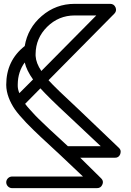

<svg xmlns="http://www.w3.org/2000/svg" viewBox="-20 -786 677 993"><path d="M42 127C25.9 127 12.2 141.1 12.2 156.7C12.2 172.9 25.9 187 42 187H481.9C495.1 187 504.4 180.7 509.3 168.5C511.2 164.1 512.2 160.2 512.2 156.2C512.2 148.9 509.3 142.6 502.9 136.2L395 29.8H574.2C587.4 30.3 596.7 23.9 601.6 11.7C603 7.3 604 2.9 604 -1C604.5 -8.3 601.6 -14.6 595.2 -21L389.2 -217.8C307.6 -293.5 254.9 -344.2 231 -371.1L570.8 -714.8C577.1 -721.2 580.1 -728 580.1 -735.4C580.1 -739.3 579.1 -743.2 577.6 -747.6C572.3 -759.8 563 -766.1 549.8 -766.1H366.2C301.3 -766.1 244.6 -745.1 195.8 -703.1C147.5 -661.6 118.2 -609.9 107.9 -547.9C43.9 -497.6 12.2 -430.7 12.2 -347.2C12.2 -302.7 31.7 -257.3 57.1 -220.2C69.8 -202.1 89.4 -179.2 115.2 -151.9C141.6 -125 166.5 -100.1 190.4 -78.1L291.5 15.6L409.2 127ZM189 -329.1C213.9 -301.3 262.7 -252.9 335.9 -185.1L501 -29.8H331.1L282.2 -75.2L234.9 -118.7L198.2 -153.8C182.1 -168.9 169.9 -181.2 161.6 -189.9L134.3 -219.7C124.5 -230.5 116.2 -240.2 109.9 -249ZM164.1 -506.8C164.6 -561.5 184.6 -608.4 224.1 -647.5C263.7 -686.5 311 -706.1 366.2 -706.1H478L193.8 -418.9C175.3 -446.3 165.5 -472.2 164.1 -497.1ZM71.8 -350.1C72.3 -393.6 84.5 -431.2 107.9 -462.9C114.3 -435.1 128.9 -405.8 150.9 -375L80.1 -304.2C75.2 -315.9 72.3 -327.6 71.8 -339.8Z"/></svg>

Font: Nemoy
Style: Medium
Weight: 500
Designer: BSozoo
Foundry: BSozoo
Version: Version 001.000